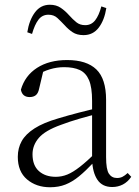

<svg xmlns="http://www.w3.org/2000/svg" viewBox="-20 -775 586 809"><path d="M191 14Q133 14 94 -19Q55 -52 55 -114Q55 -151 71.5 -180.5Q88 -210 125.5 -234Q163 -258 225 -276Q268 -289 312.5 -300.5Q357 -312 397 -321V-297Q357 -287 315.5 -275Q274 -263 237 -249Q170 -225 143.5 -194Q117 -163 117 -125Q117 -78 144 -54Q171 -30 215 -30Q240 -30 263.5 -39.5Q287 -49 316.5 -72Q346 -95 386 -134L392 -89H373Q341 -55 313 -32Q285 -9 256 2.5Q227 14 191 14ZM453 13Q411 13 390.5 -17.5Q370 -48 368 -102V-106V-350Q368 -407 355 -437.5Q342 -468 316 -480Q290 -492 250 -492Q220 -492 190 -483Q160 -474 128 -454L164 -482L145 -402Q141 -382 131 -374Q121 -366 105 -366Q74 -366 68 -397Q85 -456 136 -489Q187 -522 263 -522Q345 -522 386 -482.5Q427 -443 427 -354V-113Q427 -61 439 -43Q451 -25 473 -25Q486 -25 496 -30Q506 -35 518 -46L533 -30Q518 -8 497.5 2.5Q477 13 453 13ZM95 -639Q103 -690 127 -722.5Q151 -755 190 -755Q217 -755 236 -742Q255 -729 270 -712Q287 -693 302 -681Q317 -669 339 -669Q365 -669 381 -689.5Q397 -710 407 -748L428 -741Q420 -690 396 -658.5Q372 -627 332 -627Q304 -627 285.5 -639.5Q267 -652 253 -668Q237 -685 222 -699Q207 -713 184 -713Q158 -713 142 -692Q126 -671 115 -632Z"/></svg>

Font: Noto Serif JP ExtraLight
Style: Regular
Weight: 200
Designer: Ryoko NISHIZUKA  (kana & ideographs); Frank Grießhammer (Latin, Greek & Cyrillic); Wenlong ZHANG  (bopomofo); Sandoll Co
Foundry: Adobe
Version: Version 2.002-H1;hotconv 1.1.0;makeotfexe 2.6.0